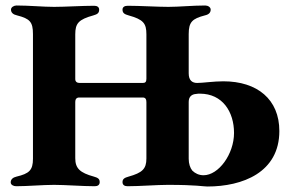

<svg xmlns="http://www.w3.org/2000/svg" viewBox="-20 -675 1064 699"><path d="M19 -11C19 -2 29 3 39 3C80 3 136 -2 177 -2C217 -2 281 3 325 3C336 3 343 -2 343 -12C343 -24 336 -28 322 -32C271 -46 254 -62 254 -99V-304C254 -313 258 -320 268 -320H500C510 -320 513 -313 513 -303V-98C513 -60 498 -46 448 -32C434 -28 426 -24 426 -12C426 -2 433 3 444 3C489 3 551 -2 591 -2C697 -2 719 4 735 4C863 4 997 -47 997 -198C997 -313 917 -379 793 -379C758 -379 718 -373 698 -373C680 -373 667 -382 667 -408V-551C667 -595 680 -607 726 -619C740 -622 747 -629 747 -640C747 -649 737 -655 727 -655C681 -655 632 -650 593 -650C553 -650 489 -654 445 -654C433 -654 426 -649 426 -640C426 -627 434 -623 448 -619C502 -604 513 -590 513 -550V-388C513 -377 509 -373 500 -373H270C261 -373 254 -377 254 -387V-550C254 -590 266 -604 320 -619C334 -623 341 -627 341 -640C341 -649 334 -654 323 -654C279 -654 216 -650 177 -650C137 -650 86 -655 40 -655C31 -655 20 -649 20 -640C20 -629 28 -622 42 -619C89 -607 100 -595 100 -551V-97C100 -55 86 -43 40 -32C27 -29 19 -22 19 -11ZM667 -304C667 -324 679 -332 694 -333C698 -334 704 -334 708 -334C790 -334 832 -268 832 -191C832 -114 776 -37 721 -37C704 -37 690 -44 680 -54C672 -64 667 -79 667 -97Z"/></svg>

Font: EB Garamond
Style: Bold
Weight: 700
Designer: Georg Duffner and Octavio Pardo
Foundry: Georg Duffner
Version: Version 1.000;PS 001.000;hotconv 1.0.88;makeotf.lib2.5.64775